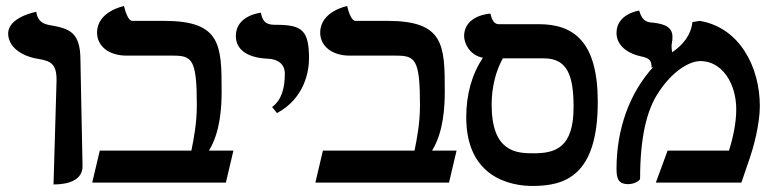

<svg xmlns="http://www.w3.org/2000/svg" viewBox="-20 -604 2561 635"><path d="M157 6C173 6 254 6 253 -55C251 -171 248 -289 246 -406C246 -500 207 -510 144 -521C129 -524 105 -529 100 -565C100 -565 7 -548 7 -493C7 -451 48 -418 108 -409C148 -402 168 -393 167 -336Z M523 -535H417C406 -535 396 -559 390 -584C390 -584 301 -567 301 -496C301 -453 338 -420 399 -420H552C615 -420 631 -408 631 -257C631 -196 621 -146 613 -106H310L285 0H727L752 -106H671C709 -167 713 -251 713 -302C713 -455 711 -535 523 -535Z M896 -230C988 -279 1002 -370 1002 -410C1002 -503 980 -522 893 -522C872 -522 849 -523 843 -562C843 -562 760 -554 760 -485C760 -440 798 -413 864 -410C900 -409 922 -391 922 -361C922 -313 912 -274 880 -250Z M1261 -535H1155C1144 -535 1134 -559 1128 -584C1128 -584 1039 -567 1039 -496C1039 -453 1076 -420 1137 -420H1290C1353 -420 1369 -408 1369 -257C1369 -196 1359 -146 1351 -106H1048L1023 0H1465L1490 -106H1409C1447 -167 1451 -251 1451 -302C1451 -455 1449 -535 1261 -535Z M1741 11C1847 11 1957 -21 1957 -267C1957 -466 1878 -524 1762 -524H1629C1616 -524 1607 -536 1602 -559C1602 -559 1515 -555 1515 -484C1515 -465 1530 -422 1577 -413C1540 -357 1522 -291 1522 -216C1522 -17 1669 11 1741 11ZM1779 -411C1857 -411 1877 -353 1877 -250C1877 -114 1816 -97 1744 -97C1688 -97 1606 -101 1606 -258C1606 -314 1619 -368 1643 -411Z M2270 -531C2265 -487 2239 -456 2203 -431C2202 -437 2201 -445 2201 -452C2201 -457 2202 -461 2203 -465L2202 -464C2204 -470 2204 -476 2204 -483C2204 -521 2164 -527 2130 -530C2119 -532 2103 -536 2094 -569C2094 -569 2019 -559 2019 -495C2019 -460 2046 -430 2098 -418C2127 -412 2135 -406 2135 -380L2141 -383C2062 -297 2019 -177 2019 -46C2019 -15 2024 5 2058 5C2078 5 2097 -7 2097 -13C2097 -147 2118 -240 2159 -300C2201 -364 2256 -402 2297 -402C2366 -402 2415 -331 2415 -242C2415 -194 2402 -140 2391 -106H2188L2149 0H2432C2441 -27 2452 -58 2461 -85C2470 -111 2493 -191 2493 -253C2493 -383 2426 -513 2294 -535Z"/></svg>

Font: Libertinus Serif Semibold
Style: Regular
Weight: 600
Designer: Philipp H. Poll, Khaled Hosny
Foundry: Caleb Maclennan
Version: Version 7.050;RELEASE